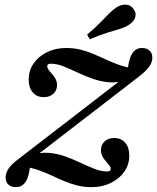

<svg xmlns="http://www.w3.org/2000/svg" viewBox="-20 -787 670 819"><path d="M47.6 11.3Q27.4 11.3 15.7 0.4Q4 -10.5 4 -29.8Q4 -50 17.3 -69Q30.6 -87.9 62.1 -111.3L523.4 -466.9L522.6 -447.6Q483.9 -433.1 447.2 -435.9Q410.5 -438.7 376.2 -450.8Q341.9 -462.9 310.5 -477.8Q279 -492.7 250.8 -504Q222.6 -515.3 196.8 -515.3Q181.5 -515.3 181.5 -504.8Q181.5 -498.4 185.5 -491.9Q189.5 -485.5 196 -478.6Q202.4 -471.8 208.5 -463.7Q214.5 -455.6 219 -446Q223.4 -436.3 223.4 -425Q223.4 -401.6 207.7 -387.1Q191.9 -372.6 166.9 -372.6Q137.1 -372.6 119.8 -392.7Q102.4 -412.9 102.4 -447.6Q102.4 -486.3 123.4 -516.5Q144.4 -546.8 180.6 -564.5Q216.9 -582.3 262.1 -582.3Q294.4 -582.3 322.6 -575.4Q350.8 -568.5 376.6 -557.7Q402.4 -546.8 428.6 -534.7Q454.8 -522.6 482.7 -512.1Q510.5 -501.6 543.5 -496L525 -490.3Q528.2 -521 535.5 -541.1Q542.7 -561.3 555.2 -571.8Q567.7 -582.3 585.5 -582.3Q605.6 -582.3 617.7 -571.4Q629.8 -560.5 629.8 -541.1Q629.8 -521 616.1 -502Q602.4 -483.1 571.8 -459.7L110.5 -104V-123.4Q150 -137.9 186.7 -135.1Q223.4 -132.3 257.3 -120.2Q291.1 -108.1 322.6 -93.1Q354 -78.2 382.7 -66.9Q411.3 -55.6 436.3 -55.6Q452.4 -55.6 452.4 -66.1Q452.4 -72.6 448 -79Q443.5 -85.5 437.5 -92.3Q431.5 -99.2 425 -107.3Q418.5 -115.3 414.5 -125Q410.5 -134.7 410.5 -146Q410.5 -169.4 426.2 -183.9Q441.9 -198.4 466.9 -198.4Q496.8 -198.4 514.1 -178.2Q531.5 -158.1 531.5 -123.4Q531.5 -84.7 510.1 -54.4Q488.7 -24.2 452.4 -6.5Q416.1 11.3 371 11.3Q338.7 11.3 310.9 4.4Q283.1 -2.4 256.9 -13.3Q230.6 -24.2 204.8 -36.3Q179 -48.4 150.8 -58.9Q122.6 -69.4 90.3 -75L108.1 -80.6Q105.6 -50.8 98.4 -30.2Q91.1 -9.7 78.6 0.8Q66.1 11.3 47.6 11.3ZM362.9 -619.4 351.6 -639.5Q387.1 -669.4 408.9 -691.9Q430.6 -714.5 446.4 -730.2Q462.1 -746 478.2 -756.5Q500 -769.4 520.2 -766.9Q540.3 -764.5 550.8 -746.8Q562.9 -729.8 556 -711.3Q549.2 -692.7 526.6 -679Q510.5 -669.4 488.7 -662.9Q466.9 -656.5 436.7 -647.2Q406.5 -637.9 362.9 -619.4Z"/></svg>

Font: Playfair 9pt
Style: Bold Italic
Weight: 700
Italic angle: -15.6°
Designer: Claus Eggers Sørensen
Foundry: Claus Eggers Sørensen
Version: Version 2.203